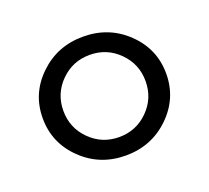

<svg xmlns="http://www.w3.org/2000/svg" viewBox="-68 -837 515 474"><g transform="rotate(-20 190.0 -600.0)"><path d="M304.9 -489.5Q257.8 -443.8 189.9 -443.8Q122.1 -443.8 75 -489.5Q27.8 -535.2 27.8 -600.1Q27.8 -665 75 -710.4Q122.1 -755.9 189.9 -755.9Q257.8 -755.9 304.9 -710.4Q352.1 -665 352.1 -600.1Q352.1 -535.2 304.9 -489.5ZM113.5 -523.7Q145 -492.2 189.9 -492.2Q234.9 -492.2 266.4 -523.7Q297.9 -555.2 297.9 -600.1Q297.9 -645 266.4 -676.5Q234.9 -708 189.9 -708Q145 -708 113.5 -676.5Q82 -645 82 -600.1Q82 -555.2 113.5 -523.7Z"/></g></svg>

Font: Oakes Grotesk
Style: Medium
Weight: 500
Designer: Samuel Oakes
Foundry: Samuel Oakes
Version: Version 1.0 | wf-rip DC20170320